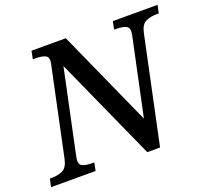

<svg xmlns="http://www.w3.org/2000/svg" viewBox="-143 -865 1104 1016"><g transform="rotate(-20 409.0 -357.0)"><path d="M-21 0 -11 -45H2Q34 -45 60.5 -57Q87 -69 97 -114L200 -601Q202 -608 203.5 -617Q205 -626 205 -631Q205 -655 184.5 -662Q164 -669 133 -669H120L129 -714H322L565 -173L656 -602Q658 -608 659 -617Q660 -626 660 -631Q660 -655 640 -662Q620 -669 590 -669H578L587 -714H839L829 -669H816Q783 -669 756.5 -657Q730 -645 720 -600L593 0H521L260 -580L161 -112Q157 -94 157 -83Q157 -59 177 -52Q197 -45 227 -45H239L230 0Z"/></g></svg>

Font: Noto Serif Medium
Style: Italic
Weight: 500
Italic angle: -12°
Designer: Monotype Design Team
Foundry: Monotype Imaging Inc.
Version: Version 2.014; ttfautohint (v1.8.4.7-5d5b)